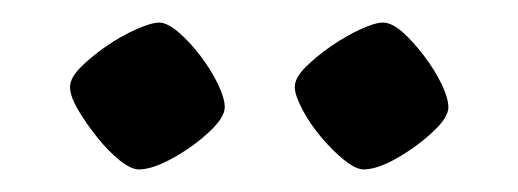

<svg xmlns="http://www.w3.org/2000/svg" viewBox="-20 -727 459 170"><path d="M302 -577Q295 -577 284.5 -585.5Q274 -594 264 -606Q254 -618 247.5 -630.5Q241 -643 241 -650Q241 -658 250.5 -667.5Q260 -677 273 -686Q286 -695 299 -701Q312 -707 319 -707Q327 -707 336.5 -698.5Q346 -690 355.5 -677.5Q365 -665 371 -652.5Q377 -640 377 -632Q377 -623 363 -610Q349 -597 331.5 -587Q314 -577 302 -577ZM103 -577Q96 -577 86 -585Q76 -593 66 -605.5Q56 -618 49 -630Q42 -642 42 -650Q42 -658 51.5 -667.5Q61 -677 74 -686Q87 -695 100.5 -701Q114 -707 121 -707Q128 -707 138 -698.5Q148 -690 157.5 -677.5Q167 -665 173 -652.5Q179 -640 179 -632Q179 -623 165 -610Q151 -597 133 -587Q115 -577 103 -577Z"/></svg>

Font: Texturina Medium
Style: Regular
Weight: 500
Designer: Guillermo Torres Carreño
Foundry: Omnibus-Type
Version: Version 1.003